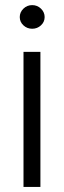

<svg xmlns="http://www.w3.org/2000/svg" viewBox="-20 -734 251 754"><path d="M72.3 -530.3H138.7V0H72.3ZM57.6 -667Q57.6 -686 72 -700Q86.4 -713.9 106.4 -713.9Q126.5 -713.9 140.9 -700Q155.3 -686 155.3 -667Q155.3 -647.9 140.9 -634.5Q126.5 -621.1 106.4 -621.1Q86.4 -621.1 72 -634.5Q57.6 -647.9 57.6 -667Z"/></svg>

Font: Pretendard JP Light
Style: Regular
Weight: 300
Designer: Base glyphs from Inter by Rasmus Andersson; Hangeul glyphs from Noto Sans CJK(Source Han Sans) by Jang Soo-young and Kan
Foundry: Kil Hyung-jin
Version: Version 1.309